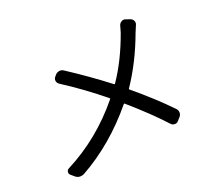

<svg xmlns="http://www.w3.org/2000/svg" viewBox="-127 -924 1255 1118"><g transform="rotate(-20 500.0 -365.5)"><path d="M709 -726.6Q712.9 -739.3 724.6 -746.1Q732.4 -751 739.3 -751Q745.1 -751 750 -749L778.3 -739.3Q791 -734.4 796.4 -721.7Q801.8 -709 795.9 -697.3Q785.2 -672.9 778.3 -655.3Q718.8 -493.2 630.9 -363.3Q627.9 -360.4 631.8 -357.4Q759.8 -251 849.6 -157.2Q860.4 -146.5 860.4 -130.9Q860.4 -117.2 850.6 -106.4L834 -87.9Q825.2 -77.1 811 -77.6Q796.9 -78.1 788.1 -87.9Q703.1 -180.7 578.1 -289.1Q575.2 -292 572.3 -289.1Q414.1 -96.7 214.8 14.6Q203.1 20.5 191.4 20.5Q188.5 20.5 185.5 20.5Q169.9 18.6 158.2 7.8L138.7 -8.8Q130.9 -15.6 130.9 -25.4Q130.9 -41 144.5 -46.9Q353.5 -154.3 506.8 -342.8Q509.8 -345.7 506.8 -348.6Q386.7 -447.3 258.8 -529.3Q247.1 -537.1 244.6 -550.8Q242.2 -564.5 251 -574.2L259.8 -585Q269.5 -595.7 284.2 -598.1Q298.8 -600.6 311.5 -591.8Q440.4 -507.8 558.6 -417Q561.5 -414.1 564.5 -418Q642.6 -532.2 697.3 -685.5Q703.1 -704.1 709 -726.6Z"/></g></svg>

Font: Gen Jyuu GothicL Regular
Style: Regular
Weight: 400
Designer: [Source Han Sans]
Ryoko NISHIZUKA  (kana & ideographs); Paul D. Hunt (Latin, Greek & Cyrillic); Wenlong ZHANG  (bopomofo
Version: Version 1.002.20150607